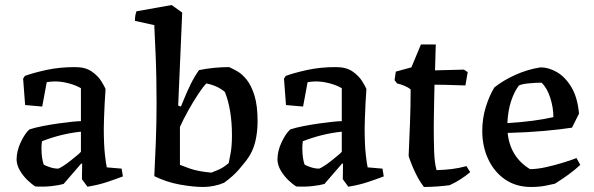

<svg xmlns="http://www.w3.org/2000/svg" viewBox="-20 -732 2363 764"><path d="M233 0Q216 5 185.5 8.5Q155 12 121 10Q106 1 89 -15.5Q72 -32 59.5 -53Q47 -74 46 -96Q46 -131 62.5 -166Q79 -201 97 -217Q118 -224 148.5 -230Q179 -236 210.5 -240.5Q242 -245 267 -247.5Q292 -250 302 -250V-381Q284 -392 255 -400Q226 -408 198 -408Q189 -408 181 -407Q173 -406 166 -405L148 -308L80 -314L72 -419L79 -430Q112 -442 164 -453.5Q216 -465 279 -465Q320 -465 345 -447.5Q370 -430 383 -409Q396 -388 400 -378Q398 -352 396.5 -321Q395 -290 394 -263Q393 -236 393 -222Q393 -157 397.5 -117Q402 -77 405 -66L464 -61L469 -30Q440 -19 405.5 -7.5Q371 4 328 11L306 -19L307 -81H303Q286 -62 268 -40.5Q250 -19 233 0ZM154 -77Q160 -73 177.5 -67Q195 -61 212 -61Q218 -63 231.5 -71.5Q245 -80 260 -92Q275 -104 287 -114Q299 -124 302 -128V-208Q224 -200 147 -170Q146 -163 145.5 -156Q145 -149 145 -143Q145 -121 147.5 -104.5Q150 -88 154 -77Z M594 -31Q597 -88 600 -166.5Q603 -245 603 -322Q603 -372 602 -424Q601 -476 599 -521Q597 -566 595.5 -596Q594 -626 594 -632L517 -649Q517 -661 518.5 -670Q520 -679 523 -687L663 -712L705 -682L694 -426L689 -312L700 -308Q704 -317 714 -342Q724 -367 739 -397.5Q754 -428 772 -453Q801 -459 831.5 -462Q862 -465 892 -465Q905 -459 924 -448.5Q943 -438 961.5 -415Q980 -392 992.5 -352Q1005 -312 1005 -249Q1005 -206 995.5 -167Q986 -128 962 -96Q953 -84 931 -58Q909 -32 872 -5Q854 3 832 7.5Q810 12 789 12Q749 12 696 2.5Q643 -7 594 -31ZM821 -45Q829 -48 849 -56.5Q869 -65 890 -83Q892 -92 897.5 -121.5Q903 -151 903 -193Q903 -295 875 -366Q846 -391 801 -400Q789 -388 769 -358Q749 -328 729 -292Q709 -256 696 -227V-76Q703 -73 735 -61.5Q767 -50 821 -45Z M1271 0Q1254 5 1223.5 8.5Q1193 12 1159 10Q1144 1 1127 -15.5Q1110 -32 1097.5 -53Q1085 -74 1084 -96Q1084 -131 1100.5 -166Q1117 -201 1135 -217Q1156 -224 1186.5 -230Q1217 -236 1248.5 -240.5Q1280 -245 1305 -247.5Q1330 -250 1340 -250V-381Q1322 -392 1293 -400Q1264 -408 1236 -408Q1227 -408 1219 -407Q1211 -406 1204 -405L1186 -308L1118 -314L1110 -419L1117 -430Q1150 -442 1202 -453.5Q1254 -465 1317 -465Q1358 -465 1383 -447.5Q1408 -430 1421 -409Q1434 -388 1438 -378Q1436 -352 1434.5 -321Q1433 -290 1432 -263Q1431 -236 1431 -222Q1431 -157 1435.5 -117Q1440 -77 1443 -66L1502 -61L1507 -30Q1478 -19 1443.5 -7.5Q1409 4 1366 11L1344 -19L1345 -81H1341Q1324 -62 1306 -40.5Q1288 -19 1271 0ZM1192 -77Q1198 -73 1215.5 -67Q1233 -61 1250 -61Q1256 -63 1269.5 -71.5Q1283 -80 1298 -92Q1313 -104 1325 -114Q1337 -124 1340 -128V-208Q1262 -200 1185 -170Q1184 -163 1183.5 -156Q1183 -149 1183 -143Q1183 -121 1185.5 -104.5Q1188 -88 1192 -77Z M1667 12Q1649 -11 1633 -44Q1617 -77 1606 -111Q1609 -178 1611.5 -244Q1614 -310 1614 -376Q1605 -384 1589.5 -390.5Q1574 -397 1560 -400L1550 -413L1555 -447L1617 -464L1655 -555H1714L1711 -452L1826 -455L1841 -445L1832 -392Q1822 -392 1798.5 -393Q1775 -394 1750 -394.5Q1725 -395 1709 -395Q1708 -363 1707.5 -328.5Q1707 -294 1706.5 -267Q1706 -240 1706 -232Q1706 -173 1707.5 -129Q1709 -85 1717 -55Q1751 -56 1779 -59.5Q1807 -63 1836 -71L1851 -47Q1813 -15 1769 5Q1747 8 1719 10Q1691 12 1667 12Z M2093 12Q2034 12 1990.5 -17.5Q1947 -47 1923 -98Q1899 -149 1899 -211Q1899 -261 1913 -306Q1927 -351 1947 -384Q1982 -412 2030.5 -434Q2079 -456 2131 -464Q2163 -464 2196 -445Q2229 -426 2253.5 -385.5Q2278 -345 2284 -280L2256 -224Q2212 -217 2144.5 -211Q2077 -205 2000 -203Q2010 -107 2089 -59Q2117 -59 2151 -66.5Q2185 -74 2218 -84Q2251 -94 2274 -103L2289 -76Q2269 -57 2243 -38Q2217 -19 2188 -1Q2176 2 2150.5 7Q2125 12 2093 12ZM1999 -242Q2109 -249 2182 -266Q2182 -304 2169.5 -343Q2157 -382 2135 -403Q2114 -403 2086 -400.5Q2058 -398 2045 -392Q2027 -369 2014 -330.5Q2001 -292 1999 -242Z"/></svg>

Font: Labrada Medium
Style: Regular
Weight: 500
Designer: Mercedes Jáuregui
Foundry: Omnibus-Type Team
Version: Version 1.000; ttfautohint (v1.8.4.7-5d5b)